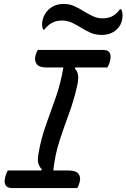

<svg xmlns="http://www.w3.org/2000/svg" viewBox="-20 -953 641 973"><path d="M371 0H41Q16 0 8 -15Q0 -30 6 -54Q8 -64 12 -73Q16 -82 19 -89H189L192 -95Q179 -108 174 -126Q169 -144 176 -180Q189 -254 214 -323Q239 -392 263.5 -462Q288 -532 301 -611H216Q178 -611 165.5 -629Q153 -647 160 -672Q164 -689 172 -700H503Q528 -700 536 -685Q544 -670 538 -646Q536 -636 532 -627Q528 -618 524 -611H362L359 -606Q372 -593 375.5 -573.5Q379 -554 371 -518Q354 -443 329 -375.5Q304 -308 281.5 -239Q259 -170 250 -89H327Q366 -89 378.5 -71Q391 -53 383 -28Q379 -11 371 0ZM500 -860Q526 -860 547.5 -870Q569 -880 588 -906H594Q602 -891 601 -870Q600 -854 595.5 -840.5Q591 -827 581 -814Q550 -776 495 -776Q464 -776 439 -787Q414 -798 391 -812.5Q368 -827 344.5 -838Q321 -849 293 -849Q239 -849 205 -803H199Q195 -811 194 -820Q193 -829 194 -842Q196 -855 200.5 -866.5Q205 -878 212 -888Q226 -908 248.5 -920.5Q271 -933 303 -933Q332 -933 356.5 -922Q381 -911 404 -896.5Q427 -882 450.5 -871Q474 -860 500 -860Z"/></svg>

Font: Recursive Sn Csl St
Style: Italic
Weight: 400
Italic angle: -15°
Version: Version 1.079;hotconv 1.0.112;makeotfexe 2.5.65598; ttfautoh